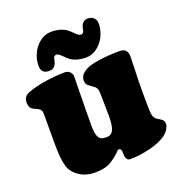

<svg xmlns="http://www.w3.org/2000/svg" viewBox="-137 -865 940 1002"><g transform="rotate(-20 333.0 -364.5)"><path d="M397.9 -681.2Q405.3 -681.2 409.4 -685.3Q413.6 -689.5 414.6 -693.4Q415.5 -697.3 418 -708.5Q426.3 -748.5 460.9 -748.5Q479.5 -748.5 492.2 -736.3Q504.9 -724.1 504.9 -704.6Q504.9 -671.4 490.2 -638.4Q475.6 -605.5 446.8 -582.5Q418 -559.6 382.8 -559.6Q355 -559.6 332.8 -566.4Q310.5 -573.2 297.9 -583.3Q285.2 -593.3 275.4 -603.3Q265.6 -613.3 257.3 -620.1Q249 -627 241.2 -627Q233.9 -627 229.7 -622.8Q225.6 -618.7 224.6 -614.7Q223.6 -610.8 221.2 -599.6Q212.9 -559.6 178.2 -559.6Q133.8 -559.6 133.8 -603.5Q133.8 -637.2 148.4 -670.2Q163.1 -703.1 191.9 -725.8Q220.7 -748.5 255.9 -748.5Q283.7 -748.5 305.9 -741.7Q328.1 -734.9 341.1 -724.9Q354 -714.8 363.5 -704.8Q373 -694.8 381.6 -688Q390.1 -681.2 397.9 -681.2ZM597.2 -311.5V-277.3Q597.2 -201.2 598.9 -177.5Q600.6 -153.8 609.4 -143.6Q613.3 -138.2 619.4 -133.8Q625.5 -129.4 632.3 -125.7Q639.2 -122.1 641.1 -120.6Q655.8 -110.8 655.8 -91.3Q655.8 -81.1 647.5 -66.2Q639.2 -51.3 625.5 -40Q590.3 -12.2 530 2.7Q469.7 17.6 418 17.6Q409.7 17.6 405.3 14.4Q400.9 11.2 396.5 2.4Q392.1 -6.3 392.1 -32.7Q392.1 -40 388.7 -45.7Q385.3 -51.3 379.9 -51.3Q375.5 -51.3 372.6 -49.3Q369.6 -47.4 365.2 -42.2Q360.8 -37.1 357.9 -34.7Q323.2 -3.4 294.9 8.5Q266.6 20.5 220.7 20.5Q180.7 20.5 149.7 4.6Q118.7 -11.2 100.1 -37.6Q74.2 -73.2 74.2 -189.9V-359.9Q74.2 -382.8 55.2 -392.6Q53.7 -393.6 40 -399.4Q26.4 -405.3 21 -410.6Q9.8 -420.4 9.8 -447.3Q9.8 -460.9 17.3 -472.7Q24.9 -484.4 39.6 -490.2Q86.4 -508.3 145.5 -516.8Q204.6 -525.4 250.5 -525.4Q266.1 -525.4 278.1 -514.9Q290 -504.4 290 -487.8Q290 -485.8 288.3 -394.5Q286.6 -303.2 286.6 -211.4Q286.6 -189.5 289.8 -174.1Q293 -158.7 297.4 -150.6Q301.8 -142.6 309.8 -138.4Q317.9 -134.3 324.5 -133.3Q331.1 -132.3 342.3 -132.3Q366.7 -132.3 378.2 -154.8Q389.6 -177.2 389.6 -230Q389.6 -244.1 389.2 -268.6Q388.7 -293 388.7 -310.5Q388.7 -368.7 384.8 -381.3Q381.8 -391.6 370.1 -400.9Q365.7 -404.3 355.2 -411.4Q344.7 -418.5 340.8 -422.4Q329.1 -432.6 329.1 -450.7Q329.1 -482.9 367.7 -503.4Q392.1 -517.1 446.3 -524.4Q500.5 -531.7 551.8 -531.7H557.1Q601.6 -531.7 601.6 -486.3Q601.6 -467.8 599.4 -408.7Q597.2 -349.6 597.2 -311.5Z"/></g></svg>

Font: Cooper* Black
Style: Regular
Weight: 900
Designer: Owen Earl
Foundry: indestructible type*
Version: Version 0.001